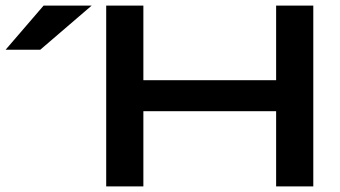

<svg xmlns="http://www.w3.org/2000/svg" viewBox="-20 -667 1218 687"><path d="M477 -380H990V-269H477ZM968 -647H1101V0H968ZM360 -647H493V0H360ZM0 -489 136 -647H308L124 -489Z"/></svg>

Font: Syne
Style: Bold
Weight: 700
Designer: Lucas Descroix
Foundry: Bonjour Monde
Version: Version 2.200